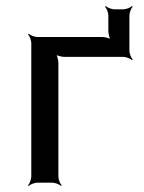

<svg xmlns="http://www.w3.org/2000/svg" viewBox="-20 -607 480 638"><path d="M410 -438V-556C410 -565 416 -580 421 -585L419 -587C414 -582 399 -576 390 -576H360C351 -576 336 -582 331 -587L329 -585C334 -580 340 -565 340 -556V-504C340 -495 344 -478 349 -473L351 -475C346 -480 329 -484 320 -484H104C95 -484 80 -490 75 -495L73 -493C78 -488 84 -473 84 -464V-20C84 -11 78 4 73 9L75 11C80 6 95 0 104 0H154C163 0 178 6 183 11L185 9C180 4 174 -11 174 -20V-398C174 -407 170 -424 165 -429L163 -427C168 -422 185 -418 194 -418H390C399 -418 414 -412 419 -407L421 -409C416 -414 410 -429 410 -438Z"/></svg>

Font: Gamestation Storm
Style: Regular
Weight: 400
Designer: Jonas Hecksher
Foundry: Jonas Hecksher, Playtypeª, e-types AS
Version: Version 1.003